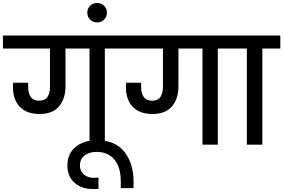

<svg xmlns="http://www.w3.org/2000/svg" viewBox="-44 -981 1921 1302"><path d="M789 -740V-652H667V0H563V-652H400V-395Q400 -312 356.5 -260Q313 -208 224 -208Q137 -208 90.5 -256.5Q44 -305 44 -389Q44 -410 45 -420H147V-389Q147 -350 164.5 -324Q182 -298 221 -298Q262 -298 278.5 -324.5Q295 -351 295 -391V-652H-24V-740Z M586 301Q511 301 462 259Q413 217 413 140Q413 62 468 16Q523 -30 612 -30Q738 -30 800 49Q862 128 862 255Q862 282 861 295H775V248Q775 153 731.5 101Q688 49 612 49Q561 49 529.5 73.5Q498 98 498 141Q498 180 525 202.5Q552 225 592 225Q600 225 624 223V300Q611 301 586 301Z M615 -829Q587 -829 567.5 -848Q548 -867 548 -895Q548 -923 567.5 -942Q587 -961 615 -961Q643 -961 662 -942Q681 -923 681 -895Q681 -867 662 -848Q643 -829 615 -829Z M1555 -740V-652H1433V0H1329V-652H1166V-395Q1166 -312 1122.5 -260Q1079 -208 990 -208Q903 -208 856.5 -256.5Q810 -305 810 -389Q810 -410 811 -420H913V-389Q913 -350 930.5 -324Q948 -298 987 -298Q1028 -298 1044.5 -324.5Q1061 -351 1061 -391V-652H742V-740Z M1630 0V-652H1508V-740H1857V-652H1735V0Z"/></svg>

Font: Poppins Medium A&M
Style: Regular
Weight: 500
Designer: Ninad Kale (Devanagari), Jonny Pinhorn (Latin)
Foundry: Indian Type Foundry
Version: 4.004